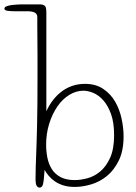

<svg xmlns="http://www.w3.org/2000/svg" viewBox="-100 -838 615 870"><path d="M110 -334Q138 -394 183 -426Q228 -458 285 -458Q334 -458 368 -435Q402 -412 422 -377Q442 -342 451 -300Q460 -258 460 -220Q460 -155 438.5 -111Q417 -67 384.5 -40.5Q352 -14 313 -2.5Q274 9 239 9Q209 9 187 2Q165 -5 149 -16Q133 -27 121.5 -40.5Q110 -54 102 -68Q99 -20 95 -4Q91 12 80 12Q61 12 61 -24Q61 -57 62 -84Q63 -111 64 -138.5Q65 -166 66 -197.5Q67 -229 68 -270.5Q69 -312 69.5 -367.5Q70 -423 70 -498Q70 -538 70 -578Q70 -618 69.5 -653.5Q69 -689 69 -717Q69 -745 69 -760Q69 -775 57.5 -781Q46 -787 24 -787H-34Q-51 -787 -65.5 -789Q-80 -791 -80 -799Q-80 -806 -69 -810Q-58 -814 -44.5 -815.5Q-31 -817 -19.5 -817.5Q-8 -818 -6 -818H84Q93 -818 101.5 -813Q110 -808 110 -782ZM109 -182Q109 -153 114.5 -124.5Q120 -96 134 -73Q148 -50 173.5 -36Q199 -22 239 -22Q264 -22 295 -30Q326 -38 353 -60Q380 -82 398.5 -122Q417 -162 417 -225Q417 -283 403 -321.5Q389 -360 368 -383.5Q347 -407 323 -417Q299 -427 278 -427Q245 -427 214 -408Q183 -389 160 -355.5Q137 -322 123 -277.5Q109 -233 109 -182Z"/></svg>

Font: Life Savers
Style: Regular
Weight: 400
Version: Version 2.001; ttfautohint (v0.93) -l 8 -r 50 -G 200 -x 14 -